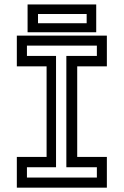

<svg xmlns="http://www.w3.org/2000/svg" viewBox="-20 -864 570 884"><path d="M57.5 0V-141.5H194.5V-558.5H57.5V-700H472V-558.5H335.5V-141.5H472V0ZM104 -46.5H426V-94H285.5V-606.5H426V-654H104V-606.5H238V-94H104ZM107 -715.5V-843.5H423V-715.5ZM155 -757H379V-799.5H155Z"/></svg>

Font: Tourney Thin Medium
Style: Regular
Weight: 500
Version: Version 1.015